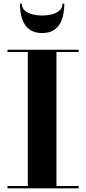

<svg xmlns="http://www.w3.org/2000/svg" viewBox="-20 -1019 466 1039"><path d="M20.5 0V-12.5H130.5V-737.5H20.5V-750H405.5V-737.5H285.5V-12.5H405.5V0ZM208 -840Q165.5 -840 139 -859.8Q112.5 -879.5 100.2 -915.2Q88 -951 88 -999H98Q98 -976 114.2 -961.8Q130.5 -947.5 155.8 -941.2Q181 -935 208 -935Q235 -935 260.2 -941.2Q285.5 -947.5 301.8 -961.8Q318 -976 318 -999H328Q328 -951 315.8 -915.2Q303.5 -879.5 277 -859.8Q250.5 -840 208 -840Z"/></svg>

Font: Bodoni Moda 18pt
Style: Bold
Weight: 700
Designer: Owen Earl
Foundry: indestructible type
Version: Version 2.004